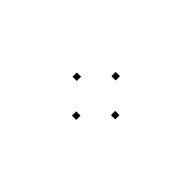

<svg xmlns="http://www.w3.org/2000/svg" viewBox="-8 -645 636 636"><g transform="rotate(-45 310.0 -327.0)"><path d="M412.5 -317.3V-337.3H392.5V-317.3ZM320.2 -407.2V-427.2H300.2V-407.2ZM227.7 -317.3V-337.3H207.7V-317.3ZM320.2 -227.2V-247.2H300.2V-227.2Z"/></g></svg>

Font: Monaspace Krypton Dots Var
Style: Regular
Weight: 400
Designer: Riley Cran and the Lettermatic Team
Version: Version 1.100 (Monaspace Krypton Dots)